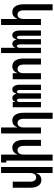

<svg xmlns="http://www.w3.org/2000/svg" viewBox="1255 -2030 990 3540"><g transform="rotate(90 1750.0 -260.0)"><path d="M330 215V-90Q322 -70 310.5 -51Q299 -32 282.5 -18.5Q266 -5 245 1.5Q224 8 202 8Q178 8 155.5 0Q133 -8 115.5 -24.5Q98 -41 87 -62Q76 -83 69.5 -106Q63 -129 61 -152.5Q59 -176 59 -200V-735H170V-200Q170 -187 171.5 -174Q173 -161 176.5 -148.5Q180 -136 186.5 -125Q193 -114 202.5 -105Q212 -96 224.5 -92Q237 -88 250 -88Q263 -88 275.5 -92Q288 -96 297.5 -105Q307 -114 313.5 -125Q320 -136 323.5 -148.5Q327 -161 328.5 -174Q330 -187 330 -200V-520H441V215Z M861 215V-52Q857 -40 850.5 -29Q844 -18 834.5 -9.5Q825 -1 813 3.5Q801 8 788 8Q773 8 758 1.5Q743 -5 733 -17Q723 -29 717 -43.5Q711 -58 707 -73Q704 -58 698 -43.5Q692 -29 682.5 -17Q673 -5 658.5 1.5Q644 8 628 8Q613 8 598 1.5Q583 -5 573 -17Q563 -29 557 -43.5Q551 -58 547.5 -73.5Q544 -89 543 -104.5Q542 -120 542 -136V-520H639V-136Q639 -127 640 -117.5Q641 -108 644 -99Q647 -90 654 -83Q661 -76 670 -76Q679 -76 686 -83Q693 -90 696 -99Q699 -108 700 -117.5Q701 -127 701 -136V-520H799V-136Q799 -127 800 -117.5Q801 -108 804 -99Q807 -90 814 -83Q821 -76 830 -76Q839 -76 846 -83Q853 -90 856 -99Q859 -108 860 -117.5Q861 -127 861 -136V-520H958V215Z M1202 8Q1178 8 1155.5 0Q1133 -8 1115.5 -24.5Q1098 -41 1087 -62Q1076 -83 1069.5 -106Q1063 -129 1061 -152.5Q1059 -176 1059 -200V-520H1170V-200Q1170 -187 1171.5 -174Q1173 -161 1176.5 -148.5Q1180 -136 1186.5 -125Q1193 -114 1202.5 -105Q1212 -96 1224.5 -92Q1237 -88 1250 -88Q1263 -88 1275.5 -92Q1288 -96 1297.5 -105Q1307 -114 1313.5 -125Q1320 -136 1323.5 -148.5Q1327 -161 1328.5 -174Q1330 -187 1330 -200V-520H1441V0H1330V-90Q1322 -70 1310.5 -51Q1299 -32 1282.5 -18.5Q1266 -5 1245 1.5Q1224 8 1202 8Z M1628 8Q1613 8 1598 1.5Q1583 -5 1573 -17Q1563 -29 1557 -43.5Q1551 -58 1547.5 -73.5Q1544 -89 1543 -104.5Q1542 -120 1542 -136V-520H1639V-136Q1639 -127 1640 -117.5Q1641 -108 1644 -99Q1647 -90 1654 -83Q1661 -76 1670 -76Q1679 -76 1686 -83Q1693 -90 1696 -99Q1699 -108 1700 -117.5Q1701 -127 1701 -136V-520H1799V-136Q1799 -127 1800 -117.5Q1801 -108 1804 -99Q1807 -90 1814 -83Q1821 -76 1830 -76Q1839 -76 1846 -83Q1853 -90 1856 -99Q1859 -108 1860 -117.5Q1861 -127 1861 -136V-520H1958V0H1861V-52Q1857 -40 1850.5 -29Q1844 -18 1834.5 -9.5Q1825 -1 1813 3.5Q1801 8 1788 8Q1773 8 1758 1.5Q1743 -5 1733 -17Q1723 -29 1717 -43.5Q1711 -58 1707 -73Q1704 -58 1698 -43.5Q1692 -29 1682.5 -17Q1673 -5 1658.5 1.5Q1644 8 1628 8Z M2330 215V-90Q2322 -70 2310.5 -51Q2299 -32 2282.5 -18.5Q2266 -5 2245 1.5Q2224 8 2202 8Q2178 8 2155.5 0Q2133 -8 2115.5 -24.5Q2098 -41 2087 -62Q2076 -83 2069.5 -106Q2063 -129 2061 -152.5Q2059 -176 2059 -200V-735H2170V-200Q2170 -187 2171.5 -174Q2173 -161 2176.5 -148.5Q2180 -136 2186.5 -125Q2193 -114 2202.5 -105Q2212 -96 2224.5 -92Q2237 -88 2250 -88Q2263 -88 2275.5 -92Q2288 -96 2297.5 -105Q2307 -114 2313.5 -125Q2320 -136 2323.5 -148.5Q2327 -161 2328.5 -174Q2330 -187 2330 -200V-520H2441V215Z M2830 215V-90Q2822 -70 2810.5 -51Q2799 -32 2782.5 -18.5Q2766 -5 2745 1.5Q2724 8 2702 8Q2678 8 2655.5 0Q2633 -8 2615.5 -24.5Q2598 -41 2587 -62Q2576 -83 2569.5 -106Q2563 -129 2561 -152.5Q2559 -176 2559 -200V-520H2670V-200Q2670 -187 2671.5 -174Q2673 -161 2676.5 -148.5Q2680 -136 2686.5 -125Q2693 -114 2702.5 -105Q2712 -96 2724.5 -92Q2737 -88 2750 -88Q2763 -88 2775.5 -92Q2788 -96 2797.5 -105Q2807 -114 2813.5 -125Q2820 -136 2823.5 -148.5Q2827 -161 2828.5 -174Q2830 -187 2830 -200V-735H2941V119H2977V215Z M3059 215V-735H3170V-430Q3178 -450 3189.5 -469Q3201 -488 3217.5 -501.5Q3234 -515 3255 -521.5Q3276 -528 3298 -528Q3322 -528 3344.5 -520Q3367 -512 3384.5 -495.5Q3402 -479 3413 -458Q3424 -437 3430.5 -414Q3437 -391 3439 -367.5Q3441 -344 3441 -320V0H3330V-320Q3330 -333 3328.5 -346Q3327 -359 3323.5 -371.5Q3320 -384 3313.5 -395Q3307 -406 3297.5 -415Q3288 -424 3275.5 -428Q3263 -432 3250 -432Q3237 -432 3224.5 -428Q3212 -424 3202.5 -415Q3193 -406 3186.5 -395Q3180 -384 3176.5 -371.5Q3173 -359 3171.5 -346Q3170 -333 3170 -320V215Z"/></g></svg>

Font: Iosevka Fixed
Style: Bold
Weight: 700
Monospace: yes
Designer: Belleve Invis
Foundry: Belleve Invis
Version: Version 32.3.0